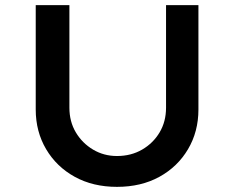

<svg xmlns="http://www.w3.org/2000/svg" viewBox="-20 -721 911 747"><path d="M435 6Q342 6 271 -33Q200 -72 159.5 -140.5Q119 -209 119 -295V-701H250V-302Q250 -248 275 -206Q300 -164 342 -139Q384 -114 435 -114Q490 -114 533 -139Q576 -164 601 -206Q626 -248 626 -302V-701H752V-295Q752 -209 711.5 -140.5Q671 -72 600 -33Q529 6 435 6Z"/></svg>

Font: Lexend Exa Medium
Style: Regular
Weight: 500
Designer: Bonnie Shaver-Troup, Thomas Jockin
Foundry: Lexend
Version: Version 1.007